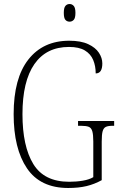

<svg xmlns="http://www.w3.org/2000/svg" viewBox="-20 -927 599 957"><path d="M320 10Q181 10 114.5 -88Q48 -186 48 -358Q48 -537 121.5 -630.5Q195 -724 325 -724Q383 -724 419.5 -707Q456 -690 473 -664Q490 -638 490 -611Q490 -561 457 -561Q457 -598 444.5 -628Q432 -658 403 -675.5Q374 -693 324 -693Q211 -693 151.5 -607.5Q92 -522 92 -358Q92 -198 146 -109.5Q200 -21 325 -21Q361 -21 393 -26.5Q425 -32 445 -44V-222Q445 -256 440 -273Q435 -290 422 -295Q409 -300 384 -300H369V-324H549V-300H541Q519 -300 507.5 -294.5Q496 -289 491.5 -272.5Q487 -256 487 -221V-29Q451 -9 411.5 0.5Q372 10 320 10ZM327 -819Q314 -819 306 -828Q298 -837 298 -863Q298 -888 306 -897.5Q314 -907 327 -907Q339 -907 347.5 -897.5Q356 -888 356 -863Q356 -837 347.5 -828Q339 -819 327 -819Z"/></svg>

Font: Noto Serif Lao Condensed ExtraLight
Style: Regular
Weight: 200
Width: 3
Designer: Monotype Design Team
Foundry: Monotype Imaging Inc.
Version: Version 2.003; ttfautohint (v1.8.4.7-5d5b)